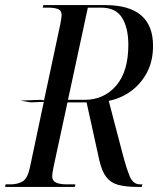

<svg xmlns="http://www.w3.org/2000/svg" viewBox="-44 -734 639 754"><path d="M-24 0 -22 -10H-3Q25 -10 44.5 -21.5Q64 -33 73 -74L128 -334L76 -332L36 -339L116 -342L129 -340L193 -640Q195 -651 196.5 -660Q198 -669 198 -674Q198 -693 183.5 -698.5Q169 -704 144 -704H124L126 -714H369Q557 -714 557 -554Q557 -494 533 -449Q509 -404 469.5 -375.5Q430 -347 383 -338L438 -128Q453 -71 466 -40.5Q479 -10 506 -10H515L513 0H496Q450 0 420.5 -8Q391 -16 373.5 -38.5Q356 -61 346 -105L296 -332H221L166 -77Q161 -53 161 -42Q161 -24 176 -17Q191 -10 218 -10H252L250 0ZM288 -342Q364 -342 412 -397.5Q460 -453 460 -558Q460 -624 435.5 -664Q411 -704 353 -704H301L223 -342Z"/></svg>

Font: Noto Serif Display Condensed
Style: Italic
Weight: 400
Width: 3
Italic angle: -12°
Designer: Monotype Design Team
Foundry: Monotype Imaging Inc.
Version: Version 2.009